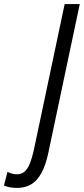

<svg xmlns="http://www.w3.org/2000/svg" viewBox="-166 -734 413 944"><path d="M-81.5 189.9Q-102.5 189.9 -118.2 186.8Q-133.8 183.6 -146.5 178.2L-129.4 111.3Q-118.2 116.2 -106.7 119.6Q-95.2 123 -83 123Q-59.6 123 -44.2 108.9Q-28.8 94.7 -18.3 67.9Q-7.8 41 0.5 2.9L151.9 -713.9H226.1L71.8 16.6Q59.1 77.1 38.3 115.5Q17.6 153.8 -12 171.9Q-41.5 189.9 -81.5 189.9Z"/></svg>

Font: Open Sans Condensed
Style: Italic
Weight: 400
Width: 3
Italic angle: -12°
Designer: Monotype Design Team
Foundry: Monotype Imaging Inc.
Version: Version 3.000